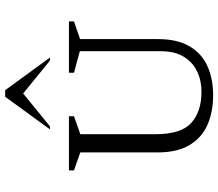

<svg xmlns="http://www.w3.org/2000/svg" viewBox="-72 -780 862 759"><g transform="rotate(-90 359.5 -401.0)"><path d="M362 10Q297 10 246 -12Q195 -34 165.5 -82.5Q136 -131 136 -209V-515L65 -540V-560H279V-540L208 -515V-218Q208 -116 253 -76Q298 -36 376 -36Q420 -36 456.5 -53.5Q493 -71 514.5 -106.5Q536 -142 536 -197V-517L451 -540V-560H654V-540L584 -516V-209Q584 -131 555 -82.5Q526 -34 476 -12Q426 10 362 10ZM227 -635 356 -812H382L511 -635H499L369 -741L239 -635Z"/></g></svg>

Font: Spectral SC Light
Style: Regular
Weight: 300
Designer: Jean-Baptiste Levee
Foundry: Production Type
Version: Version 2.001